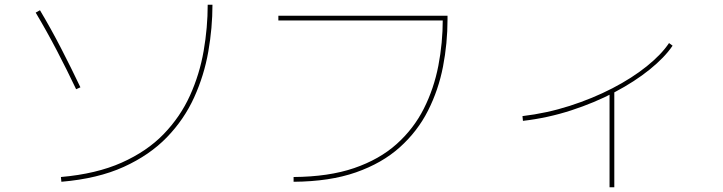

<svg xmlns="http://www.w3.org/2000/svg" viewBox="-20 -756 3040 807"><path d="M238 8 236 -12Q385 -25 491.5 -72.5Q598 -120 668 -192.5Q738 -265 778.5 -354.5Q819 -444 836 -542Q853 -640 853 -736H873Q873 -639 855.5 -539Q838 -439 796 -346.5Q754 -254 681.5 -179Q609 -104 500 -54.5Q391 -5 238 8ZM318 -389 300 -381Q261 -463 219 -543.5Q177 -624 130 -703L148 -713Q195 -634 237 -552.5Q279 -471 318 -389Z M1214 8V-12Q1362 -13 1468.5 -49.5Q1575 -86 1647 -150.5Q1719 -215 1761.5 -299.5Q1804 -384 1822.5 -480Q1841 -576 1841 -675L1846 -670H1150V-690H1861V-675Q1861 -574 1842 -476Q1823 -378 1779 -291Q1735 -204 1660.5 -137Q1586 -70 1476 -31.5Q1366 7 1214 8Z M2178 -248 2176 -268Q2278 -280 2374.5 -311Q2471 -342 2554 -385Q2637 -428 2698.5 -477.5Q2760 -527 2792 -575L2807 -564Q2774 -515 2711 -464Q2648 -413 2563.5 -368.5Q2479 -324 2380.5 -292Q2282 -260 2178 -248ZM2542 -370H2562V31H2542Z"/></svg>

Font: Murecho Thin
Style: Regular
Weight: 100
Designer: Neil Summerour
Foundry: Positype
Version: Version 1.010